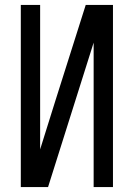

<svg xmlns="http://www.w3.org/2000/svg" viewBox="-20 -755 540 775"><path d="M64 0V-735H142V-152L204 -350L326 -735H436V0H358V-583L174 0Z"/></svg>

Font: Iosevka Term
Style: Regular
Weight: 400
Monospace: yes
Designer: Belleve Invis
Foundry: Belleve Invis
Version: Version 30.0.1